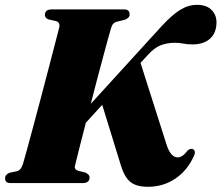

<svg xmlns="http://www.w3.org/2000/svg" viewBox="-28 -738 892 774"><path d="M274 -68.5Q270.5 -54.5 289 -49L316 -42.5Q323 -39 328 -34.5Q333 -30 333 -22Q333 0 305 0H16Q2 0 -2.8 -5.2Q-7.5 -10.5 -7.5 -19Q-7.5 -27.5 -2.2 -33.2Q3 -39 10.5 -41.5L41 -48Q56.5 -52 64.5 -77Q68.5 -90 80 -132Q91.5 -174 107.2 -232.5Q123 -291 139.8 -354.8Q156.5 -418.5 171.8 -476.8Q187 -535 197.5 -575.8Q208 -616.5 211 -628Q215 -649 196 -653.5L168 -659.5Q153 -665 153 -678Q153 -700 180.5 -700H473Q494.5 -700 494.5 -680.5Q494.5 -672 489.5 -667Q484.5 -662 475.5 -658.5L441.5 -650Q433.5 -647.5 428.5 -642.2Q423.5 -637 419.5 -624Q416.5 -615 408.5 -585.5Q400.5 -556 389 -513.5Q377.5 -471 364.2 -420.8Q351 -370.5 338 -319.5L623.5 -632.5Q665.5 -678 698.2 -698.2Q731 -718.5 767 -718.5Q806 -718.5 826.5 -696.2Q847 -674 844.5 -640.5Q842 -601 816.2 -580Q790.5 -559 748.5 -559Q727.5 -559 711.5 -562.2Q695.5 -565.5 677.5 -565.5Q645 -565.5 619.2 -555.2Q593.5 -545 567.5 -516L538.5 -484.5L645 -150Q661.5 -103.5 688.5 -103.5Q708 -103.5 728.5 -131.5Q739 -140 747.5 -137.5Q753.5 -136 756.5 -129.5Q759.5 -123 754.5 -111Q728 -51 679 -18Q630 15 568.5 15Q522 15 498 -4.2Q474 -23.5 459.5 -70.5L384 -315.5L318 -243Q300.5 -175 288 -125.5Q275.5 -76 274 -68.5Z"/></svg>

Font: Fraunces 72pt Black
Style: Italic
Weight: 900
Italic angle: -16°
Version: Version 1.000;[b76b70a41]